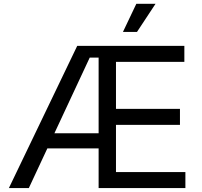

<svg xmlns="http://www.w3.org/2000/svg" viewBox="-20 -962 1034 982"><path d="M375 -727.5H922.9V-645.5H573.2V-405.3H900.4V-323.2H573.2V-82H928.2V0H484.4V-667.5H439L127.4 0H25.4ZM192.9 -280.3H527.8V-203.1H192.9ZM677.2 -942.4H775.4L680.7 -798.8H608.9Z"/></svg>

Font: Raveo Variable
Style: Regular
Weight: 400
Designer: Jakub Foglar, Rasmus Andersson (Inter)
Foundry: Jakubfoglar.com
Version: Version 1.000;Glyphs 3.2.3 (3260)